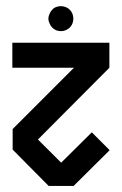

<svg xmlns="http://www.w3.org/2000/svg" viewBox="-20 -610 400 630"><path d="M139.6 0Q100.6 -40 21.5 -119.1V-186.5L222.7 -387.7H20.5V-469.7H338.9V-387.7Q260.7 -308.6 104.5 -152.3L180.7 -76.2Q214.8 -109.4 281.2 -175.8L339.8 -117.2Q299.8 -78.1 221.7 0ZM195.3 -510.7Q187.5 -507.8 179.7 -507.8Q171.9 -507.8 164.1 -510.7Q156.2 -514.6 151.4 -519.5Q145.5 -525.4 142.6 -533.2Q138.7 -541 138.7 -548.8Q138.7 -556.6 142.6 -564.5Q145.5 -572.3 151.4 -578.1Q156.2 -584 164.1 -586.9Q171.9 -589.8 179.7 -589.8Q187.5 -589.8 195.3 -586.9Q203.1 -584 209 -578.1Q214.8 -572.3 217.8 -564.5Q220.7 -556.6 220.7 -548.8Q220.7 -541 217.8 -533.2Q214.8 -525.4 209 -519.5Q203.1 -514.6 195.3 -510.7Z"/></svg>

Font: mr_KirucoupageG
Style: Regular
Weight: 400
Designer: Jan Henkel
Version: Version 1.00 May 25, 2020, initial release